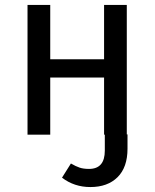

<svg xmlns="http://www.w3.org/2000/svg" viewBox="-20 -547 630 780"><path d="M495.1 -1H498V57.1Q498 132.8 457.5 172.9Q417 212.9 347.2 212.9Q281.7 212.9 231.9 174.8L268.1 117.2Q288.1 128.9 303.5 134Q318.8 139.2 341.8 139.2Q405.8 139.2 405.8 64.9V0H402.8V-231.9H184.1V0H91.8V-526.9H184.1V-306.2H402.8V-526.9H495.1Z"/></svg>

Font: FiraGO
Style: Regular
Weight: 400
Designer: bBox Type
Foundry: bBox Type GmbH
Version: Version 1.001;PS 001.001;hotconv 1.0.88;makeotf.lib2.5.64775